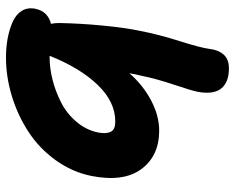

<svg xmlns="http://www.w3.org/2000/svg" viewBox="-94 -708 811 664"><g transform="rotate(90 312.0 -375.5)"><path d="M178.2 9.8Q144 9.8 113.3 4.2Q82.5 -1.5 56.4 -12.7Q30.3 -23.9 17.3 -44.4Q4.4 -64.9 9.8 -91.8Q18.6 -134.8 62 -146Q59.1 -157.7 59.1 -173.8Q60.5 -249.5 68.1 -326.4Q75.7 -403.3 85.9 -452.1Q98.6 -518.1 121.8 -591.1Q145 -664.1 148.9 -695.8Q152.3 -725.1 168.5 -743.2Q184.6 -761.2 215.8 -761.2Q264.6 -761.2 285.9 -734.1Q307.1 -707 296.9 -652.8Q293.5 -634.3 272.5 -571.5Q251.5 -508.8 242.2 -461.9Q234.9 -432.6 232.9 -417Q272.9 -463.4 326.2 -491.7Q379.4 -520 431.2 -520Q519 -520 564.5 -458Q609.9 -396 587.9 -285.2Q574.2 -218.3 533.4 -161.9Q492.7 -105.5 436 -68.4Q379.4 -31.2 312.5 -10.7Q245.6 9.8 178.2 9.8ZM172.9 -142.1V-141.1H178.2Q215.8 -141.1 256.1 -151.4Q296.4 -161.6 334.5 -181.2Q372.6 -200.7 401.1 -234.4Q429.7 -268.1 438 -310.1Q442.9 -338.4 434.8 -353.3Q426.8 -368.2 399.9 -368.2Q331.5 -368.2 272.9 -307.1Q214.4 -246.1 172.9 -142.1Z"/></g></svg>

Font: Shantell Sans Normal
Style: Bold Italic
Weight: 700
Italic angle: -11.31°
Designer: Stephen Nixon, Anya Danilova, Shantell Martin
Foundry: Arrow Type
Version: Version 1.006;[559af2be0]